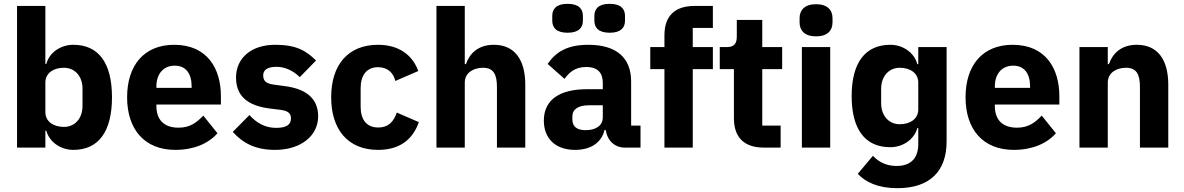

<svg xmlns="http://www.w3.org/2000/svg" viewBox="-20 -771 6186 1003"><path d="M69 0H217V-88H222C237 -31 295 12 363 12C496 12 565 -85 565 -263C565 -441 496 -537 363 -537C295 -537 237 -495 222 -437H217V-740H69ZM314 -108C258 -108 217 -137 217 -185V-340C217 -388 258 -417 314 -417C370 -417 411 -374 411 -308V-217C411 -151 370 -108 314 -108Z M896 12C992 12 1069 -21 1116 -75L1042 -167C1009 -133 975 -104 913 -104C834 -104 797 -148 797 -217V-225H1134V-269C1134 -411 1064 -537 890 -537C732 -537 644 -429 644 -263C644 -95 735 12 896 12ZM893 -428C952 -428 981 -385 981 -321V-312H797V-320C797 -385 834 -428 893 -428Z M1417 12C1552 12 1642 -62 1642 -163C1642 -254 1583 -306 1469 -321L1410 -329C1367 -335 1355 -350 1355 -378C1355 -404 1375 -422 1425 -422C1469 -422 1513 -401 1546 -368L1631 -455C1578 -507 1527 -537 1417 -537C1292 -537 1213 -467 1213 -366C1213 -271 1271 -219 1390 -204L1447 -197C1484 -192 1500 -179 1500 -153C1500 -122 1480 -103 1422 -103C1365 -103 1320 -129 1283 -170L1196 -82C1250 -22 1316 12 1417 12Z M1955 12C2058 12 2133 -33 2168 -133L2053 -183C2038 -141 2014 -105 1955 -105C1895 -105 1864 -147 1864 -213V-311C1864 -377 1895 -420 1955 -420C2007 -420 2036 -388 2045 -348L2165 -400C2134 -486 2061 -537 1955 -537C1797 -537 1710 -431 1710 -263C1710 -95 1797 12 1955 12Z M2260 0H2408V-340C2408 -392 2455 -417 2503 -417C2557 -417 2576 -384 2576 -317V0H2724V-329C2724 -461 2667 -537 2560 -537C2477 -537 2433 -491 2414 -436H2408V-740H2260Z M2945 -600C3005 -600 3025 -628 3025 -663V-688C3025 -723 3005 -751 2945 -751C2885 -751 2865 -723 2865 -688V-663C2865 -628 2885 -600 2945 -600ZM3165 -600C3225 -600 3245 -628 3245 -663V-688C3245 -723 3225 -751 3165 -751C3105 -751 3085 -723 3085 -688V-663C3085 -628 3105 -600 3165 -600ZM3326 0V-115H3277V-345C3277 -469 3201 -537 3053 -537C2943 -537 2883 -499 2841 -437L2929 -359C2952 -391 2983 -421 3042 -421C3104 -421 3129 -389 3129 -338V-305H3046C2907 -305 2821 -252 2821 -141C2821 -50 2879 12 2984 12C3064 12 3122 -24 3138 -92H3144C3153 -36 3191 0 3244 0ZM3039 -91C2995 -91 2970 -109 2970 -147V-162C2970 -200 3000 -221 3057 -221H3129V-159C3129 -111 3088 -91 3039 -91Z M3451 0H3599V-410H3704V-525H3599V-625H3704V-740H3608C3506 -740 3451 -688 3451 -587V-525H3377V-410H3451Z M4058 0V-115H3962V-410H4066V-525H3962V-667H3829V-581C3829 -545 3817 -525 3777 -525H3740V-410H3814V-153C3814 -53 3868 0 3970 0Z M4243 -581C4303 -581 4329 -612 4329 -654V-676C4329 -718 4303 -749 4243 -749C4183 -749 4157 -718 4157 -676V-654C4157 -612 4183 -581 4243 -581ZM4169 0H4317V-525H4169Z M4925 -525H4777V-436H4772C4757 -494 4699 -537 4631 -537C4498 -537 4429 -441 4429 -269C4429 -97 4498 -2 4631 -2C4699 -2 4757 -45 4772 -102H4777V-18C4777 52 4741 96 4664 96C4614 96 4573 78 4540 43L4461 137C4501 180 4566 212 4668 212C4839 212 4925 122 4925 -32ZM4680 -122C4624 -122 4583 -166 4583 -232V-307C4583 -373 4624 -417 4680 -417C4736 -417 4777 -388 4777 -340V-199C4777 -151 4736 -122 4680 -122Z M5276 12C5372 12 5449 -21 5496 -75L5422 -167C5389 -133 5355 -104 5293 -104C5214 -104 5177 -148 5177 -217V-225H5514V-269C5514 -411 5444 -537 5270 -537C5112 -537 5024 -429 5024 -263C5024 -95 5115 12 5276 12ZM5273 -428C5332 -428 5361 -385 5361 -321V-312H5177V-320C5177 -385 5214 -428 5273 -428Z M5767 0V-340C5767 -392 5814 -417 5862 -417C5916 -417 5935 -384 5935 -317V0H6083V-329C6083 -461 6026 -537 5919 -537C5836 -537 5792 -491 5773 -436H5767V-525H5619V0Z"/></svg>

Font: LVC Sans
Style: Bold
Weight: 700
Designer: Mike Abbink, Paul van der Laan, Pieter van Rosmalen
Foundry: Bold Monday
Version: Version 3.0